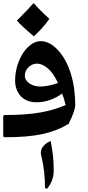

<svg xmlns="http://www.w3.org/2000/svg" viewBox="-30 -853 553 1207"><path d="M382.8 -192.9Q369.6 -242.7 360.8 -265.1Q327.1 -240.2 285.6 -225.1Q244.1 -210 200.2 -210Q157.7 -210 127.4 -227.3Q97.2 -244.6 81.1 -275.6Q64.9 -306.6 64.9 -347.2Q64.9 -408.2 87.9 -466.6Q110.8 -524.9 148.4 -559.6Q186 -594.2 226.1 -594.2Q282.2 -594.2 334.2 -538.1Q386.2 -481.9 414.6 -391.6Q442.9 -301.3 442.9 -194.8Q442.9 -157.2 401.9 -75.2Q331.5 -31.2 239 -10.7Q146.5 9.8 1 9.8Q-9.8 9.8 -9.8 -1V-119.1Q-9.8 -129.9 1 -129.9Q133.3 -129.9 222.9 -145.8Q312.5 -161.6 382.8 -192.9ZM223.1 -309.1Q270 -309.1 335 -331.1Q304.2 -395.5 269.5 -424.3Q234.9 -453.1 202.1 -453.1Q173.3 -453.1 149.7 -430.7Q126 -408.2 126 -377Q126 -349.1 154.3 -329.1Q182.6 -309.1 223.1 -309.1ZM280.3 -734.9Q244.6 -682.1 183.1 -624.5Q109.9 -685.1 76.2 -723.6Q147 -794.4 181.2 -833.5Q221.7 -787.6 280.3 -734.9ZM288.6 33.7Q299.8 92.3 303.7 131.8Q307.6 171.4 307.6 222.7Q307.6 251.5 296.6 281Q285.6 310.5 265.6 334L252.9 329.1Q252.9 221.2 231 133.3Q226.6 117.2 226.6 105Q226.6 84 244.1 64Q261.7 43.9 288.6 33.7Z"/></svg>

Font: Sahl Naskh
Style: Bold
Weight: 700
Designer: Pascal Zoghbi
Version: Version 1.001